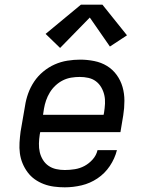

<svg xmlns="http://www.w3.org/2000/svg" viewBox="-20 -793 640 821"><path d="M257 8Q234 8 211 5Q188 2 167 -6Q146 -14 128.5 -26.5Q111 -39 98 -56.5Q85 -74 76.5 -94.5Q68 -115 65 -137.5Q62 -160 63.5 -183.5Q65 -207 68 -230L87 -340Q91 -367 100.5 -393.5Q110 -420 126 -444Q142 -468 165 -487Q188 -506 214 -517.5Q240 -529 268 -533.5Q296 -538 323 -538Q353 -538 383 -532Q413 -526 437.5 -511Q462 -496 479 -472.5Q496 -449 504 -421Q512 -393 512 -362Q512 -331 507 -300L495 -228H152L150 -218Q147 -199 146.5 -179.5Q146 -160 150 -142.5Q154 -125 163.5 -109.5Q173 -94 187.5 -84Q202 -74 220 -70Q238 -66 257 -66Q278 -66 300 -69.5Q322 -73 341.5 -83.5Q361 -94 376.5 -111.5Q392 -129 397 -151H480Q471 -115 449.5 -83Q428 -51 396.5 -30Q365 -9 329 -0.5Q293 8 257 8ZM164 -302H423L425 -312Q428 -331 429 -350Q430 -369 426 -386.5Q422 -404 413 -419.5Q404 -435 390 -445.5Q376 -456 358 -460Q340 -464 321 -464Q303 -464 284.5 -461Q266 -458 249 -449.5Q232 -441 217.5 -427.5Q203 -414 193 -397.5Q183 -381 177 -363.5Q171 -346 168 -328ZM237 -588 175 -648 326 -773H418L523 -642L450 -594L364 -718Z"/></svg>

Font: Iosevka Slab Extended Oblique
Style: Regular
Weight: 400
Width: 7
Italic angle: -9°
Monospace: yes
Designer: Belleve Invis
Foundry: Belleve Invis
Version: Version 11.1.0; ttfautohint (v1.8.3)